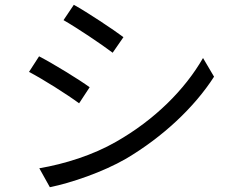

<svg xmlns="http://www.w3.org/2000/svg" viewBox="-20 -754 996 801"><path d="M288 -734 245 -670C301 -638 404 -569 450 -534L495 -599C454 -630 344 -703 288 -734ZM144 -52 188 27C277 9 409 -36 506 -92C658 -182 790 -305 873 -434L827 -512C750 -378 623 -253 465 -163C368 -107 250 -70 144 -52ZM143 -519 101 -454C159 -424 263 -358 310 -323L354 -390C312 -421 201 -489 143 -519Z"/></svg>

Font: Kinto Sans
Style: Regular
Weight: 400
Designer: Authors: Ryoko NISHIZUKA  (kana & ideographs); Paul D. Hunt (Latin, Greek & Cyrillic); Wenlong ZHANG  (bopomofo); Sandol
Foundry: Adobe Systems Incorporated, ookami Inc.
Version: Version 0.001